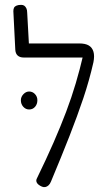

<svg xmlns="http://www.w3.org/2000/svg" viewBox="-20 -759 447 791"><path d="M153 10Q137 3 132 -6Q127 -15 132 -24Q171 -104 200.5 -171.5Q230 -239 252.5 -298.5Q275 -358 292 -415.5Q309 -473 323 -533L365 -503Q348 -428 323.5 -355Q299 -282 266.5 -199Q234 -116 190 -11Q186 -1 180 4.5Q174 10 167 11.5Q160 13 153 10ZM365 -503 323 -522H78Q62 -522 53 -530Q44 -538 43 -554L35 -713Q35 -722 38 -727.5Q41 -733 48.5 -736Q56 -739 67 -739Q75 -739 80 -735.5Q85 -732 88.5 -725Q92 -718 92 -707L99 -580H307Q332 -580 346 -571.5Q360 -563 365 -546Q370 -529 365 -503ZM100 -308Q86 -308 76 -319Q66 -330 66 -346Q66 -360 76.5 -371Q87 -382 100 -382Q114 -382 124 -371.5Q134 -361 134 -346Q134 -330 124.5 -319Q115 -308 100 -308Z"/></svg>

Font: Fredoka SemiCondensed Light
Style: Regular
Weight: 300
Width: 4
Designer: Ben Nathan
Foundry: Milena B. Brandão, Ben Nathan
Version: Version 2.001